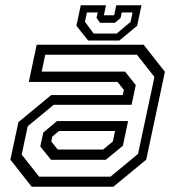

<svg xmlns="http://www.w3.org/2000/svg" viewBox="-20 -710 666 730"><path d="M100.5 0 19.5 -103 50 -245.5 174.5 -348.5H446.5L451 -368L427 -398.5H89.5L119.5 -540H526L607 -437L536 -103L411 0ZM173.8 -102.5 133.2 -153.2 144.5 -206.2 197 -249.8H467L447.2 -155.8L382.2 -102.5ZM128.8 -38.2H400L504.8 -124.8L567.2 -417.5L500.5 -502H152L138.5 -437.8H455.5L496.2 -386.5L480.2 -311.5H184.2L85.5 -230.2L62.5 -122.2ZM199.5 -141.5H372L409 -172L417.5 -212H204.5L179 -191L175 -172ZM315 -556 270.5 -612 287 -690H383L375 -652H414L422 -690H518L501.5 -612L434 -556ZM336.2 -582.5H423.8L476.5 -627L484 -662.5H443L438.5 -642L417 -623.2H360.5L347 -642L351.5 -662.5H310.5L303 -627Z"/></svg>

Font: Tourney Thin
Style: Italic
Weight: 100
Italic angle: -12°
Designer: Tyler Finck
Foundry: Etcetera Type Co
Version: Version 1.015